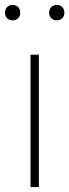

<svg xmlns="http://www.w3.org/2000/svg" viewBox="-46 -763 282 783"><path d="M78.5 0V-540H112.5V0ZM185.5 -680Q172 -680 163.2 -688.5Q154.5 -697 154.5 -711Q154.5 -725.5 163.2 -734.2Q172 -743 185.5 -743Q199 -743 207.8 -734.2Q216.5 -725.5 216.5 -711Q216.5 -697 207.8 -688.5Q199 -680 185.5 -680ZM5.5 -680Q-8 -680 -16.8 -688.5Q-25.5 -697 -25.5 -711Q-25.5 -725.5 -16.8 -734.2Q-8 -743 5.5 -743Q19 -743 27.8 -734.2Q36.5 -725.5 36.5 -711Q36.5 -697 27.8 -688.5Q19 -680 5.5 -680Z"/></svg>

Font: Encode Sans Semi Condensed Thin
Style: Regular
Weight: 100
Width: 4
Designer: Multiple Designers
Foundry: Impallari Type
Version: Version 3.000; ttfautohint (v1.8.3) -l 8 -r 50 -G 200 -x 14 